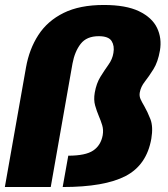

<svg xmlns="http://www.w3.org/2000/svg" viewBox="-42 -752 674 772"><path d="M-22.5 0 62.5 -480.5Q75.5 -554.5 112.2 -611.2Q149 -668 213.8 -700Q278.5 -732 375.5 -732Q464.5 -732 517 -706.8Q569.5 -681.5 589.5 -639.8Q609.5 -598 601 -548.5Q593 -502.5 575 -473.8Q557 -445 540.5 -424Q524 -403 520 -380Q517.5 -366 523.2 -353.2Q529 -340.5 538 -325.5Q551 -303 562.8 -272.8Q574.5 -242.5 566.5 -194.5Q548 -88.5 463 -44.2Q378 0 210 0L232.5 -126Q302 -126 332.8 -146.8Q363.5 -167.5 371 -208.5Q374.5 -230 369 -248.2Q363.5 -266.5 355.5 -285Q347 -305 340.5 -327.8Q334 -350.5 339 -379.5Q345.5 -417 362 -443.5Q378.5 -470 394.2 -492Q410 -514 414 -539Q419 -567.5 406.8 -587Q394.5 -606.5 355 -606.5Q306.5 -606.5 282.5 -575.8Q258.5 -545 249.5 -496.5L162 0Z"/></svg>

Font: Anybody ExtraBold
Style: Italic
Weight: 800
Italic angle: -10°
Designer: Tyler Finck
Foundry: Etcetera Type Company
Version: Version 1.010; ttfautohint (v1.8.3) -l 8 -r 50 -G 200 -x 14 